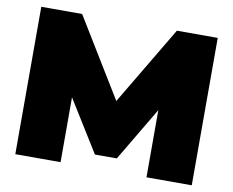

<svg xmlns="http://www.w3.org/2000/svg" viewBox="-77 -797 1088 898"><g transform="rotate(10 467.0 -348.0)"><path d="M672 2V-317L520 -61H416L264 -306V2H49V-698H243L471 -325L693 -698H887V2Z"/></g></svg>

Font: AtCorfu Sans
Style: AtCorfu Sans Black
Weight: 900
Designer: Kostas Teopoulos
Foundry: Kostas Teopoulos
Version: Version 1.00 July 8, 2025, initial release